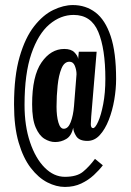

<svg xmlns="http://www.w3.org/2000/svg" viewBox="-20 -728 518 759"><path d="M236.5 11Q202.5 11 167.2 -7Q132 -25 102 -63.8Q72 -102.5 53.8 -164.5Q35.5 -226.5 35.5 -314.5Q35.5 -427.5 57.5 -503.2Q79.5 -579 114.8 -624Q150 -669 190.5 -688.5Q231 -708 268 -708Q319 -708 357.5 -678.8Q396 -649.5 417.5 -585.2Q439 -521 439 -415.5Q439 -376.5 431.8 -333.8Q424.5 -291 410 -254Q395.5 -217 374.5 -194Q353.5 -171 325.5 -171Q293 -171 281.2 -189.8Q269.5 -208.5 269.5 -223Q262.5 -191 242.2 -178.8Q222 -166.5 198 -166.5Q176.5 -166.5 155.5 -179.5Q134.5 -192.5 120.8 -224.8Q107 -257 107 -315.5Q107 -427.5 144 -481Q181 -534.5 234 -534.5Q261 -534.5 274.2 -521Q287.5 -507.5 289 -495L291.5 -523.5H362L340.5 -266.5Q339 -245.5 339 -237Q339 -221.5 348 -221.5Q356.5 -221.5 368 -247Q379.5 -272.5 388 -316.5Q396.5 -360.5 396.5 -416.5Q396.5 -535 368.5 -602Q340.5 -669 271 -669Q219.5 -669 175.2 -631.5Q131 -594 104 -515.5Q77 -437 77 -313.5Q77 -230 98.8 -165.8Q120.5 -101.5 156.8 -65.2Q193 -29 236.5 -29Q283.5 -29 307.8 -48.8Q332 -68.5 355.5 -100L386.5 -74.5Q372 -55.5 350.8 -35.8Q329.5 -16 301 -2.5Q272.5 11 236.5 11ZM232 -219Q249.5 -219 259.5 -245.2Q269.5 -271.5 272.5 -308L282.5 -434.5Q282.5 -451 276 -467.5Q269.5 -484 254.5 -484Q234 -484 223 -457.2Q212 -430.5 207.8 -389.5Q203.5 -348.5 203.5 -306.5Q203.5 -269 210.8 -244Q218 -219 232 -219Z"/></svg>

Font: Imbue 10pt ExtraBold
Style: Regular
Weight: 800
Designer: Tyler Finck
Foundry: Etcetera Type Company
Version: Version 1.102; ttfautohint (v1.8.3)